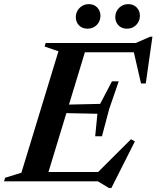

<svg xmlns="http://www.w3.org/2000/svg" viewBox="-52 -898 775 951"><path d="M237.5 -644 169 -667.5 174 -685H382.5L174 0H-32L-26.5 -17.5L54 -42.5ZM607.5 -654 642.5 -639H293.5L309 -685H620.5L692.5 -716.5H703L670 -484.5H646.5ZM488 33.5 432.5 0H99.5L115.5 -46H481L420 -32L597 -208.5L616 -197.5L499.5 33.5ZM453 -223H419.5L430.5 -334.5L213 -339L226 -378.5L444 -383.5L502.5 -495H536L489 -358.5ZM381 -756Q355 -756 339.2 -772.5Q323.5 -789 323.5 -812.5Q323.5 -830.5 331.8 -845Q340 -859.5 354.8 -868.5Q369.5 -877.5 388 -877.5Q414 -877.5 429.8 -860.8Q445.5 -844 445.5 -820Q445.5 -802.5 437.5 -788Q429.5 -773.5 415 -764.8Q400.5 -756 381 -756ZM576.5 -756Q550.5 -756 534.8 -772.5Q519 -789 519 -812.5Q519 -830.5 527.2 -845Q535.5 -859.5 550 -868.5Q564.5 -877.5 583.5 -877.5Q609.5 -877.5 625.2 -860.8Q641 -844 641 -820Q641 -802.5 632.8 -788Q624.5 -773.5 610.2 -764.8Q596 -756 576.5 -756Z"/></svg>

Font: Newsreader 36pt SemiBold
Style: Italic
Weight: 600
Italic angle: -17°
Designer: Hugues Gentile
Foundry: Production Type
Version: Version 1.003